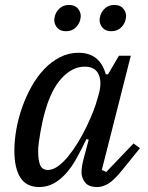

<svg xmlns="http://www.w3.org/2000/svg" viewBox="-20 -743 596 775"><path d="M139 12Q86 12 62 -26.5Q38 -65 38 -135Q38 -176 46 -221Q54 -266 69.5 -310Q85 -354 107.5 -394Q130 -434 158.5 -464Q187 -494 222 -512Q257 -530 297 -530Q383 -530 407 -443H416L460 -518H508L391 -57L409 -49L519 -164L545 -145L477 -61Q442 -17 418.5 -2.5Q395 12 372 12Q338 12 323.5 -6.5Q309 -25 309 -48Q309 -60 311.5 -74.5Q314 -89 317 -100L338 -179L329 -182Q309 -140 289 -104Q269 -68 246 -42.5Q223 -17 196.5 -2.5Q170 12 139 12ZM173 -57Q193 -57 214 -72Q235 -87 255 -111.5Q275 -136 294 -167Q313 -198 328.5 -230Q344 -262 356 -292.5Q368 -323 374 -347L379 -364Q392 -412 378 -443Q364 -474 322 -474Q272 -474 229 -427.5Q186 -381 161 -290Q156 -273 151.5 -252Q147 -231 143 -209Q139 -187 136.5 -167Q134 -147 134 -133Q134 -97 142 -77Q150 -57 173 -57ZM246 -617Q223 -617 211 -631Q199 -645 199 -662Q199 -668 202 -680Q207 -697 221.5 -710Q236 -723 259 -723Q282 -723 294 -709Q306 -695 306 -678Q306 -672 303 -660Q298 -643 283.5 -630Q269 -617 246 -617ZM429 -617Q406 -617 394 -631Q382 -645 382 -662Q382 -668 385 -680Q390 -697 404.5 -710Q419 -723 442 -723Q465 -723 477 -709Q489 -695 489 -678Q489 -672 486 -660Q481 -643 466.5 -630Q452 -617 429 -617Z"/></svg>

Font: IBM Plex Serif Text
Style: Italic
Weight: 450
Italic angle: -14°
Designer: Mike Abbink, Paul van der Laan, Pieter van Rosmalen
Foundry: Bold Monday
Version: Version 3.001